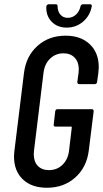

<svg xmlns="http://www.w3.org/2000/svg" viewBox="-20 -876 485 904"><path d="M46 -139Q46 -149 48 -167L93 -533Q103 -612 156.5 -660Q210 -708 289 -708Q360 -708 402.5 -668Q445 -628 445 -559Q445 -550 443 -532L437 -490Q437 -486 434 -483Q431 -480 427 -480H353Q344 -480 344 -490L350 -534Q351 -539 351 -550Q351 -584 331.5 -604.5Q312 -625 279 -625Q242 -625 216 -600Q190 -575 185 -534L140 -166Q139 -160 139 -150Q139 -115 158 -95Q177 -75 211 -75Q248 -75 274 -100Q300 -125 305 -166L318 -276Q318 -280 315 -280H241Q231 -280 233 -290L240 -352Q242 -362 251 -362H412Q421 -362 421 -352L398 -167Q388 -88 334 -40Q280 8 201 8Q129 8 87.5 -31.5Q46 -71 46 -139ZM198 -846Q199 -850 202 -853Q205 -856 209 -856H242Q251 -856 251 -848Q251 -823 264 -807.5Q277 -792 299 -792Q321 -792 337.5 -807Q354 -822 359 -846Q362 -856 371 -856H404Q409 -856 411 -853Q413 -850 412 -846Q404 -802 371 -774Q338 -746 294 -746Q250 -746 223 -774Q196 -802 198 -846Z"/></svg>

Font: Barlow Condensed Medium
Style: Italic
Weight: 500
Width: 3
Italic angle: -7°
Designer: Jeremy Tribby
Foundry: Tribby Type
Version: Version 1.408